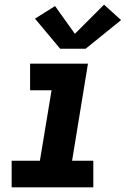

<svg xmlns="http://www.w3.org/2000/svg" viewBox="-20 -803 540 823"><path d="M30 0V-114H151L201 -416H109V-530H357L289 -114H380V0ZM347 -594H238L130 -723L216 -777L301 -658L426 -783L499 -717Z"/></svg>

Font: Iosevka Curly Slab HvObl
Style: Regular
Weight: 900
Italic angle: -9°
Monospace: yes
Designer: Belleve Invis
Foundry: Belleve Invis
Version: Version 11.1.0; ttfautohint (v1.8.3)